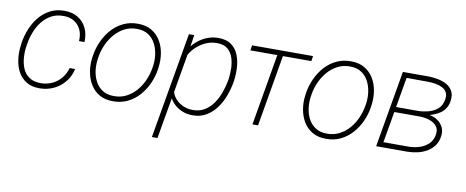

<svg xmlns="http://www.w3.org/2000/svg" viewBox="-64 -819 3167 1304"><g transform="rotate(10 1519.0 -167.5)"><path d="M214.8 -25.9Q258.3 -25.9 294.4 -42.5Q330.6 -59.1 356.2 -89.6Q381.8 -120.1 393.1 -161.1H430.7Q419.9 -109.9 388.4 -71.3Q356.9 -32.7 312 -11.5Q267.1 9.8 214.8 9.8Q159.2 9.8 122.3 -13.4Q85.4 -36.6 65.2 -75Q44.9 -113.3 39.1 -159.9Q33.2 -206.5 39.6 -253.4L42 -274.4Q49.8 -323.7 69.1 -370.8Q88.4 -418 119.6 -455.8Q150.9 -493.7 194.3 -516.1Q237.8 -538.6 293 -538.1Q347.2 -538.1 386.2 -513.7Q425.3 -489.3 444.8 -447.5Q464.4 -405.8 461.4 -352.5H423.8Q427.2 -395 412.4 -428.7Q397.5 -462.4 366.9 -482.4Q336.4 -502.4 292.5 -502.4Q244.6 -502.9 208 -483.2Q171.4 -463.4 145.5 -430.4Q119.6 -397.5 103.5 -356.7Q87.4 -315.9 81.1 -274.4L77.6 -253.9Q71.8 -214.8 75 -174.8Q78.1 -134.8 92.8 -101.1Q107.4 -67.4 137.5 -46.9Q167.5 -26.4 214.8 -25.9Z M531.7 -254.4 534.2 -272.9Q542 -323.7 563.5 -371.3Q585 -418.9 618.7 -456.8Q652.3 -494.6 697.8 -516.6Q743.2 -538.6 798.8 -538.1Q854 -538.1 892.8 -515.1Q931.6 -492.2 954.6 -454.3Q977.5 -416.5 985.6 -369.4Q993.7 -322.3 987.3 -273.4L984.9 -254.9Q977.1 -204.1 955.6 -156.7Q934.1 -109.4 900.4 -71.5Q866.7 -33.7 821.5 -11.7Q776.4 10.3 720.7 9.8Q665.5 9.8 626.7 -12.9Q587.9 -35.6 564.9 -73.7Q542 -111.8 533.7 -158.7Q525.4 -205.6 531.7 -254.4ZM573.2 -272.9 570.3 -253.9Q564.5 -214.4 569.8 -174.1Q575.2 -133.8 593 -100.3Q610.8 -66.9 642.6 -46.4Q674.3 -25.9 720.7 -25.9Q768.1 -25.4 806.4 -45.2Q844.7 -64.9 873.5 -97.9Q902.3 -130.9 920.4 -171.9Q938.5 -212.9 945.8 -254.9L948.7 -273.4Q954.6 -313 949 -353.3Q943.4 -393.6 925.8 -427.2Q908.2 -460.9 876.5 -481.7Q844.7 -502.4 798.3 -502.4Q751.5 -502.9 713.1 -483.2Q674.8 -463.4 646 -430.2Q617.2 -397 598.6 -356Q580.1 -314.9 573.2 -272.9Z M1171.9 -425.8 1063 203.1H1024.4L1150.9 -528.3H1187.5ZM1507.3 -270 1505.9 -259.8Q1498 -213.4 1480.5 -165.8Q1462.9 -118.2 1434.1 -78.4Q1405.3 -38.6 1364.3 -14.2Q1323.2 10.3 1268.6 9.8Q1232.4 9.8 1199.7 -3.2Q1167 -16.1 1142.3 -39.6Q1117.7 -63 1104.2 -95Q1090.8 -127 1092.8 -165L1123.5 -348.6Q1133.8 -387.7 1155.8 -421.9Q1177.7 -456.1 1208.5 -482.7Q1239.3 -509.3 1276.9 -523.9Q1314.5 -538.6 1355.5 -538.1Q1410.6 -537.6 1443.8 -512.7Q1477.1 -487.8 1492.9 -447.5Q1508.8 -407.2 1511.2 -360.4Q1513.7 -313.5 1507.3 -270ZM1466.8 -259.8 1468.8 -270Q1474.1 -305.2 1473.6 -345.5Q1473.1 -385.7 1461.9 -421.1Q1450.7 -456.5 1424.1 -479.2Q1397.5 -502 1350.1 -502Q1314.9 -502.4 1282.5 -490Q1250 -477.5 1222.7 -455.6Q1195.3 -433.6 1175.3 -404.5Q1155.3 -375.5 1146 -341.3L1115.2 -167.5Q1112.8 -125 1134 -93Q1155.3 -61 1190.2 -43.5Q1225.1 -25.9 1264.6 -25.9Q1311.5 -25.4 1346.4 -46.9Q1381.3 -68.4 1405.5 -103Q1429.7 -137.7 1444.6 -179Q1459.5 -220.2 1466.8 -259.8Z M1811.5 -528.3 1720.7 0H1682.1L1772.9 -528.3ZM2006.8 -528.3 2001.5 -492.7H1581.1L1586.4 -528.3Z M2001 -254.4 2003.4 -272.9Q2011.2 -323.7 2032.7 -371.3Q2054.2 -418.9 2087.9 -456.8Q2121.6 -494.6 2167 -516.6Q2212.4 -538.6 2268.1 -538.1Q2323.2 -538.1 2362.1 -515.1Q2400.9 -492.2 2423.8 -454.3Q2446.8 -416.5 2454.8 -369.4Q2462.9 -322.3 2456.5 -273.4L2454.1 -254.9Q2446.3 -204.1 2424.8 -156.7Q2403.3 -109.4 2369.6 -71.5Q2335.9 -33.7 2290.8 -11.7Q2245.6 10.3 2189.9 9.8Q2134.8 9.8 2095.9 -12.9Q2057.1 -35.6 2034.2 -73.7Q2011.2 -111.8 2002.9 -158.7Q1994.6 -205.6 2001 -254.4ZM2042.5 -272.9 2039.6 -253.9Q2033.7 -214.4 2039.1 -174.1Q2044.4 -133.8 2062.3 -100.3Q2080.1 -66.9 2111.8 -46.4Q2143.6 -25.9 2189.9 -25.9Q2237.3 -25.4 2275.6 -45.2Q2314 -64.9 2342.8 -97.9Q2371.6 -130.9 2389.6 -171.9Q2407.7 -212.9 2415 -254.9L2418 -273.4Q2423.8 -313 2418.2 -353.3Q2412.6 -393.6 2395 -427.2Q2377.4 -460.9 2345.7 -481.7Q2314 -502.4 2267.6 -502.4Q2220.7 -502.9 2182.4 -483.2Q2144 -463.4 2115.2 -430.2Q2086.4 -397 2067.9 -356Q2049.3 -314.9 2042.5 -272.9Z M2794.4 -250H2604.5L2608.9 -285.6L2770 -285.2Q2806.6 -285.6 2843.3 -294.9Q2879.9 -304.2 2907 -326.9Q2934.1 -349.6 2941.4 -391.1Q2947.8 -422.9 2936.5 -442.9Q2925.3 -462.9 2903.6 -473.4Q2881.8 -483.9 2855.5 -488Q2829.1 -492.2 2804.2 -492.2L2658.2 -492.7L2573.2 0H2535.2L2626.5 -528.3H2804.2Q2836.4 -527.8 2869.9 -521.2Q2903.3 -514.6 2930.4 -499.3Q2957.5 -483.9 2971.7 -457.5Q2985.8 -431.2 2980 -390.6Q2975.6 -360.4 2961.9 -339.1Q2948.2 -317.9 2927.7 -303.7Q2907.2 -289.6 2882.6 -280.5Q2857.9 -271.5 2831.5 -265.6ZM2751.5 0H2551.3L2565.4 -35.6L2751.5 -35.2Q2788.1 -35.6 2824.2 -46.1Q2860.4 -56.6 2886.7 -80.8Q2913.1 -105 2920.9 -145Q2927.7 -184.1 2908.7 -206.8Q2889.6 -229.5 2857.9 -239.5Q2826.2 -249.5 2794.9 -250H2662.1L2668.5 -285.6L2836.4 -285.2L2853 -272Q2885.3 -267.1 2910.6 -250Q2936 -232.9 2949.5 -206.3Q2962.9 -179.7 2958.5 -145Q2953.6 -106 2934.1 -78.6Q2914.6 -51.3 2885.3 -33.9Q2856 -16.6 2821.3 -8.5Q2786.6 -0.5 2751.5 0Z"/></g></svg>

Font: Roboto ExtraLight
Style: Italic
Weight: 250
Designer: Christian Robertson
Foundry: Google
Version: Version 3.009; 2024